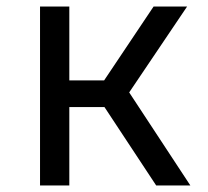

<svg xmlns="http://www.w3.org/2000/svg" viewBox="-20 -570 640 590"><path d="M103 0V-550H193V-323H300L452 -550H555L377 -286L565 0H460L301 -241H193V0Z"/></svg>

Font: JetBrains Mono
Style: Regular
Weight: 400
Monospace: yes
Designer: Philipp Nurullin, Konstantin Bulenkov
Foundry: JetBrains
Version: Version 2.305